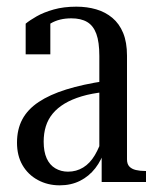

<svg xmlns="http://www.w3.org/2000/svg" viewBox="-20 -546 473 576"><path d="M295 -303 294 -270Q255 -266 225 -257Q195 -248 173.5 -235Q152 -222 138 -205Q124 -188 117.5 -167Q111 -146 111 -121Q111 -91 120 -71Q129 -51 146 -41Q163 -31 184 -31Q209 -31 229.5 -43.5Q250 -56 264.5 -80.5Q279 -105 289 -138L295 -99Q285 -66 266 -41.5Q247 -17 220 -3.5Q193 10 159 10Q123 10 93.5 -6Q64 -22 47.5 -50.5Q31 -79 31 -118Q31 -158 47 -188Q63 -218 96 -240Q129 -262 178.5 -277.5Q228 -293 295 -303ZM285 0V-93L278 -91V-378Q278 -420 269 -444.5Q260 -469 241.5 -480Q223 -491 194 -491Q158 -491 132.5 -476Q107 -461 90 -434Q91 -451 94.5 -461.5Q98 -472 103.5 -478Q109 -484 116.5 -486.5Q124 -489 131 -489V-383H57V-475Q69 -485 90 -497Q111 -509 141 -517.5Q171 -526 209 -526Q241 -526 268.5 -518Q296 -510 317 -492.5Q338 -475 349.5 -447Q361 -419 361 -379V-68Q361 -54 368 -46.5Q375 -39 387.5 -36Q400 -33 416 -33H418V0Z"/></svg>

Font: Roboto Serif 120pt ExtraCondensed
Style: Regular
Weight: 400
Width: 2
Designer: Greg Gazdowicz
Foundry: Commercial Type
Version: Version 1.008